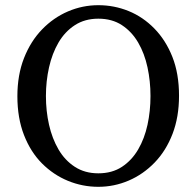

<svg xmlns="http://www.w3.org/2000/svg" viewBox="-20 -705 757 740"><path d="M359 15Q298 15 242 -8Q186 -31 142 -75Q98 -119 72.5 -184.5Q47 -250 47 -334Q47 -416 72.5 -481Q98 -546 142 -591.5Q186 -637 242 -661Q298 -685 359 -685Q420 -685 475.5 -662.5Q531 -640 575 -595Q619 -550 644.5 -485.5Q670 -421 670 -336Q670 -254 645 -189Q620 -124 576 -78.5Q532 -33 476 -9Q420 15 359 15ZM359 -37Q412 -37 450 -62Q488 -87 512.5 -129Q537 -171 548.5 -224Q560 -277 560 -335Q560 -392 548.5 -445.5Q537 -499 512.5 -541Q488 -583 450 -608Q412 -633 359 -633Q307 -633 268.5 -608Q230 -583 205.5 -541Q181 -499 169 -445.5Q157 -392 157 -335Q157 -277 169 -224Q181 -171 205.5 -129Q230 -87 268.5 -62Q307 -37 359 -37Z"/></svg>

Font: Source Serif 4 18pt
Style: Regular
Weight: 400
Designer: Frank Grießhammer
Foundry: Adobe Systems Incorporated
Version: Version 4.004;hotconv 1.0.116;makeotfexe 2.5.65601